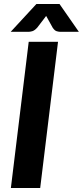

<svg xmlns="http://www.w3.org/2000/svg" viewBox="-20 -933 412 953"><path d="M33 0ZM179.5 0H34L122.5 -725.5H268ZM371.5 -775H280Q272 -775 261.5 -778Q251 -781 241.5 -795.5L215.5 -842.5L209 -854L200.5 -842.5L164.5 -795.5Q151 -781 139.8 -778Q128.5 -775 121 -775H33L160.5 -913H275.5Z"/></svg>

Font: Lato Heavy
Style: Italic
Weight: 800
Italic angle: -7°
Designer: Lukasz Dziedzic
Foundry: tyPoland Lukasz Dziedzic
Version: Version 2.007; 2014-02-27